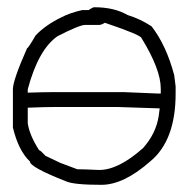

<svg xmlns="http://www.w3.org/2000/svg" viewBox="-20 -518 529 530"><path d="M423.8 -259.8V-273.4Q423.8 -326.2 371.1 -412.1Q371.1 -420.9 269.5 -455.1Q259.8 -449.2 253.9 -449.2H214.8Q199.7 -449.2 138.7 -418Q85.9 -381.3 56.6 -271.5V-262.2Q100.6 -263.7 127 -263.7H322.3Q408.2 -259.8 416 -259.8ZM56.6 -220.7V-177.7Q61.5 -144.5 87.9 -103.5Q91.3 -103.5 105.5 -87.9L146.5 -68.4L193.4 -50.8Q211.9 -50.8 253.9 -48.8Q307.1 -48.8 375 -109.4Q410.6 -149.4 418 -197.3L420.9 -218.8L302.7 -222.7H136.7Q104 -222.7 56.6 -220.7ZM240.2 -498Q295.4 -498 332 -476.6Q367.2 -465.8 398.4 -445.3Q439 -393.1 460.9 -310.5Q464.8 -282.2 464.8 -279.3V-259.8Q464.8 -129.9 394.5 -72.3Q321.3 -7.8 259.8 -7.8Q183.1 -7.8 162.1 -17.6Q62.5 -56.6 62.5 -72.3Q30.8 -102.5 15.6 -166V-271.5Q15.6 -296.4 54.7 -384.8Q58.1 -385.3 78.1 -419.9Q105 -448.7 150.4 -470.7Q172.9 -482.4 207 -490.2H224.6Q235.8 -498 240.2 -498Z"/></svg>

Font: CEF Fonts CJK
Style: Regular
Weight: 400
Designer: PartyBoss (派对大魔王)
Version: Release 2.25